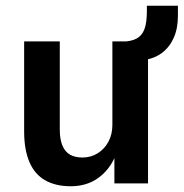

<svg xmlns="http://www.w3.org/2000/svg" viewBox="-20 -638 639 668"><path d="M226 10Q174 10 137.5 -10.5Q101 -31 82.5 -74Q64 -117 64 -180V-494H188V-187Q188 -154 197 -132Q206 -110 223.5 -100Q241 -90 267 -90Q296 -90 319.5 -104.5Q343 -119 357 -144.5Q371 -170 371 -204V-494H495V0H378V-97H382Q362 -48 322 -19Q282 10 226 10ZM479 -429 406 -476V-493Q437 -494 455.5 -504Q474 -514 482.5 -536.5Q491 -559 491 -599V-618H599V-583Q599 -539 584.5 -506.5Q570 -474 543.5 -454Q517 -434 479 -429Z"/></svg>

Font: Nunito Sans 10pt SemiCondensed
Style: Bold
Weight: 700
Width: 4
Designer: Vernon Adams
Foundry: Vernon Adams
Version: Version 3.101;gftools[0.9.27]